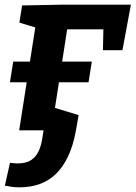

<svg xmlns="http://www.w3.org/2000/svg" viewBox="-20 -554 576 816"><path d="M61.5 0 133 -456.7 144.9 -433 62.4 -457.9 73.9 -530.9 253.3 -534.3H536.4L500.4 -340.7H417.5L419.8 -447.9L432 -429.3H258.8L267.9 -445.1L198.8 0ZM62.8 242.1Q45.1 242.1 30.9 240.1Q16.7 238 0.7 235L22.5 137.9Q30.6 138.6 38.1 139.6Q45.5 140.6 53.6 140.6Q90.9 140.6 112.2 126.4Q133.4 112.2 144.2 88.4Q155.1 64.6 159.4 36.1L165.3 -1.4L202.5 0H92.6L124.8 -122.4L314.1 -64.8L302.2 3.4Q290.7 65.2 269.5 110.3Q248.3 155.3 218.2 184.6Q188 213.9 149.1 228Q110.2 242.1 62.8 242.1ZM22.3 -204.3 36.2 -292.2H370.2L356.3 -204.3Z"/></svg>

Font: Bitter Thin
Style: Italic
Weight: 100
Italic angle: -9°
Designer: Sol Matas, and Bitter project Authors
Foundry: Sol Matas
Version: Version 2.002